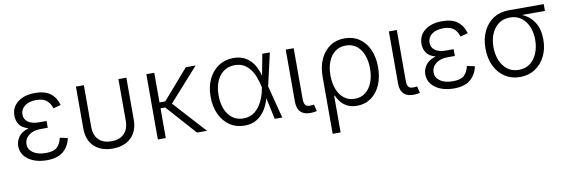

<svg xmlns="http://www.w3.org/2000/svg" viewBox="-54 -965 4651 1581"><g transform="rotate(-10 2271.0 -174.5)"><path d="M270.5 9.8Q207.5 9.8 159.4 -9.8Q111.3 -29.3 84.2 -64.2Q57.1 -99.1 57.1 -145Q57.1 -185.5 82.3 -221.9Q107.4 -258.3 167 -275.4Q111.3 -291.5 90.6 -324.7Q69.8 -357.9 69.8 -396.5Q69.8 -469.2 124.8 -511Q179.7 -552.7 269 -552.7Q350.1 -552.7 396.2 -518.1Q442.4 -483.4 460.4 -418.9L397 -401.9Q384.3 -446.3 354.2 -470Q324.2 -493.7 269 -493.7Q208 -493.7 172.6 -466.8Q137.2 -439.9 136.7 -396Q136.7 -356.4 168 -332.8Q199.2 -309.1 261.2 -309.1H323.2V-252.4H261.2Q201.7 -252.4 164.3 -222.9Q127 -193.4 127 -147.9Q127 -104.5 166.5 -77.4Q206.1 -50.3 272.9 -50.3Q338.9 -50.3 366.9 -77.1Q395 -104 406.7 -154.3L471.7 -140.1Q456.5 -71.8 408.7 -31Q360.8 9.8 270.5 9.8Z M821.3 9.3Q723.1 9.3 666.7 -45.2Q610.4 -99.6 610.4 -195.8V-545.9H676.8V-198.7Q676.8 -127.9 714.8 -89.8Q752.9 -51.8 821.3 -51.8Q889.2 -51.8 927.5 -89.8Q965.8 -127.9 965.8 -198.7V-545.9H1032.2V-195.8Q1032.2 -99.6 975.6 -45.2Q918.9 9.3 821.3 9.3Z M1265.6 -545.9V-298.3H1314L1529.3 -545.9H1611.3L1364.7 -270.5L1610.4 0H1526.4L1304.7 -249H1265.6V0H1199.2V-545.9Z M1923.8 11.7Q1853.5 11.7 1800.3 -24.4Q1747.1 -60.5 1717.5 -124.3Q1688 -188 1688 -271Q1688 -354 1718.5 -417.5Q1749 -481 1802.7 -516.8Q1856.4 -552.7 1926.3 -552.7Q1988.8 -552.7 2031 -526.6Q2073.2 -500.5 2098.4 -458.3Q2123.5 -416 2135.3 -367.7L2168.9 -545.9H2231.9L2169.4 -272.9L2239.7 0H2176.8L2137.7 -180.2Q2124 -127.9 2096.7 -84.5Q2069.3 -41 2026.6 -14.6Q1983.9 11.7 1923.8 11.7ZM2117.2 -273.9 2114.7 -283.7Q2107.4 -320.3 2094 -357.2Q2080.6 -394 2058.8 -424.8Q2037.1 -455.6 2005.1 -474.1Q1973.1 -492.7 1928.2 -492.7Q1849.6 -492.7 1802.2 -432.1Q1754.9 -371.6 1754.9 -270.5Q1754.9 -169.4 1801 -108.9Q1847.2 -48.3 1924.8 -48.3Q1981 -48.3 2019.8 -79.3Q2058.6 -110.4 2082 -158.9Q2105.5 -207.5 2114.7 -260.3Z M2483.4 2.9Q2426.3 6.3 2395.5 -22.2Q2364.7 -50.8 2364.7 -109.4V-545.9H2431.2V-124Q2431.2 -82.5 2445.1 -68.4Q2459 -54.2 2490.2 -57.1Q2500.5 -57.1 2505.1 -57.9Q2509.8 -58.6 2515.1 -60.1L2528.8 -3.4Q2520 -1 2508.1 1Q2496.1 2.9 2483.4 2.9Z M2625 204.1V-272Q2625 -356.4 2653.8 -419.4Q2682.6 -482.4 2734.6 -517.8Q2786.6 -553.2 2856.9 -553.2Q2927.2 -553.2 2979.2 -518.1Q3031.2 -482.9 3059.8 -419.7Q3088.4 -356.4 3088.4 -272Q3088.4 -187.5 3060.3 -123.8Q3032.2 -60.1 2981.9 -24.2Q2931.6 11.7 2864.7 11.7Q2815.4 11.7 2782 -6.1Q2748.5 -23.9 2728 -50.3Q2707.5 -76.7 2696.8 -102.1H2691.4V204.1ZM2855.5 -48.3Q2908.7 -48.3 2945.8 -77.9Q2982.9 -107.4 3002.2 -158.2Q3021.5 -209 3021.5 -272.5Q3021.5 -334.5 3002.7 -384.5Q2983.9 -434.6 2947.3 -463.9Q2910.6 -493.2 2856.4 -493.2Q2804.2 -493.2 2767.1 -465.1Q2730 -437 2710.2 -387.2Q2690.4 -337.4 2690.4 -272.5Q2690.4 -207.5 2710 -157Q2729.5 -106.4 2766.4 -77.4Q2803.2 -48.3 2855.5 -48.3Z M3345.7 2.9Q3288.6 6.3 3257.8 -22.2Q3227.1 -50.8 3227.1 -109.4V-545.9H3293.5V-124Q3293.5 -82.5 3307.4 -68.4Q3321.3 -54.2 3352.5 -57.1Q3362.8 -57.1 3367.4 -57.9Q3372.1 -58.6 3377.4 -60.1L3391.1 -3.4Q3382.3 -1 3370.4 1Q3358.4 2.9 3345.7 2.9Z M3674.3 9.8Q3611.3 9.8 3563.2 -9.8Q3515.1 -29.3 3488 -64.2Q3460.9 -99.1 3460.9 -145Q3460.9 -185.5 3486.1 -221.9Q3511.2 -258.3 3570.8 -275.4Q3515.1 -291.5 3494.4 -324.7Q3473.6 -357.9 3473.6 -396.5Q3473.6 -469.2 3528.6 -511Q3583.5 -552.7 3672.9 -552.7Q3753.9 -552.7 3800 -518.1Q3846.2 -483.4 3864.3 -418.9L3800.8 -401.9Q3788.1 -446.3 3758.1 -470Q3728 -493.7 3672.9 -493.7Q3611.8 -493.7 3576.4 -466.8Q3541 -439.9 3540.5 -396Q3540.5 -356.4 3571.8 -332.8Q3603 -309.1 3665 -309.1H3727.1V-252.4H3665Q3605.5 -252.4 3568.1 -222.9Q3530.8 -193.4 3530.8 -147.9Q3530.8 -104.5 3570.3 -77.4Q3609.9 -50.3 3676.8 -50.3Q3742.7 -50.3 3770.8 -77.1Q3798.8 -104 3810.5 -154.3L3875.5 -140.1Q3860.4 -71.8 3812.5 -31Q3764.6 9.8 3674.3 9.8Z M4227.1 11.7Q4155.8 11.7 4101.3 -23.9Q4046.9 -59.6 4016.4 -122.8Q3985.8 -186 3985.8 -269Q3985.8 -351.6 4016.6 -414.1Q4047.4 -476.6 4101.6 -511.2Q4155.8 -545.9 4227.1 -545.9H4522V-488.8H4329.6Q4393.1 -463.4 4430.7 -405.5Q4468.3 -347.7 4468.3 -260.3Q4468.3 -181.6 4437.7 -120.1Q4407.2 -58.6 4352.8 -23.4Q4298.3 11.7 4227.1 11.7ZM4227.1 -485.8Q4171.4 -485.8 4132.6 -456.8Q4093.8 -427.7 4073.2 -378.7Q4052.7 -329.6 4052.7 -269Q4052.7 -208 4073 -158Q4093.3 -107.9 4132.3 -78.1Q4171.4 -48.3 4227.1 -48.3Q4283.2 -48.3 4322 -78.1Q4360.8 -107.9 4381.3 -158.2Q4401.9 -208.5 4401.9 -269Q4401.9 -329.6 4381.3 -378.9Q4360.8 -428.2 4321.8 -457Q4282.7 -485.8 4227.1 -485.8Z"/></g></svg>

Font: Inter Light
Style: Regular
Weight: 300
Designer: Rasmus Andersson
Foundry: rsms
Version: Version 4.000;git-a52131595